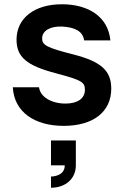

<svg xmlns="http://www.w3.org/2000/svg" viewBox="-20 -575 582 900"><path d="M278.5 15C417.5 15 501.5 -51 501.5 -159.5C501.5 -243.5 454.5 -286 325 -319.5C198.5 -351.5 177.5 -363.5 177.5 -395C177.5 -431 215.5 -453 272 -450.5C330.5 -447 368 -429.5 374.5 -385.5H497.5C487 -495.5 396 -555 270 -555C141.5 -555 57.5 -490 57.5 -389C57.5 -308 105 -267.5 240.5 -232C362.5 -199.5 378 -190.5 378 -154C378 -114 344.5 -89.5 287 -89.5C221 -89.5 168 -121 163 -166H40C46.5 -47.5 145 15 278.5 15ZM219 305C286.5 305 335.5 263.5 335.5 200V83.5H219V200H283.5C284 246.5 234 252.5 219 252.5Z"/></svg>

Font: Eudonet
Style: Bold
Weight: 700
Designer: Mikhail Sharanda
Foundry: Mikhail Sharanda
Version: Version 4.503;Glyphs 3.1.2 (3151)